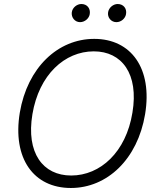

<svg xmlns="http://www.w3.org/2000/svg" viewBox="-20 -932 797 962"><path d="M381 -821C405.5 -821 426.5 -840.2 429.7 -861.5C434.3 -889.9 416.2 -911.9 387.8 -911.9C365.8 -911.9 343.4 -894.5 339.8 -871.1C335.9 -844.5 355.5 -821 381 -821ZM562.9 -821C587.4 -821 608 -839.8 611.5 -861.5C616.5 -889.9 598 -911.9 569.6 -911.9C547.6 -911.9 525.6 -894.2 521.7 -871.1C517 -844.1 537.3 -821 562.9 -821ZM707 -359.7C745 -589.5 636.7 -737.2 452.1 -737.2C269.5 -737.2 117.2 -593 79.2 -367.5C41.5 -138.1 148.4 9.9 335.2 9.9C517 9.9 669.4 -134.2 707 -359.7ZM643.5 -367.5C611.5 -170.1 483 -52.6 336.6 -52.6C195 -52.6 110.1 -165.5 142.4 -359.7C175.4 -557.5 304 -674.7 449.9 -674.7C590.6 -674.7 676.1 -562.1 643.5 -367.5Z"/></svg>

Font: TID UI Light
Style: Italic
Weight: 300
Italic angle: -9.39999°
Designer: The TID Project Authors
Foundry: Bakken & Bæck
Version: Version 1.001;hotconv 1.0.109;makeotfexe 2.5.65596